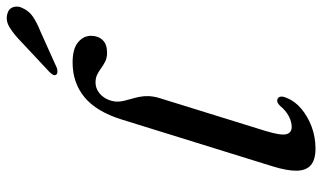

<svg xmlns="http://www.w3.org/2000/svg" viewBox="-215 -741 966 576"><g transform="rotate(-90 268.0 -453.0)"><path d="M368.5 -718.2Q409.7 -718.2 429.2 -701.8Q448.6 -685.5 448.6 -663Q448.6 -641.8 436 -628.3Q423.3 -614.8 398 -614.8Q383.1 -614.8 372.3 -620Q361.6 -625.2 352.2 -632.1Q342.9 -639 332.7 -644.2Q322.5 -649.4 308.6 -649.4Q293.5 -649.4 281 -641.1Q268.5 -632.8 260.7 -619Q253 -605.2 251.2 -588.3Q250.6 -576.9 253.2 -565.6Q255.7 -554.4 259.2 -542.7Q262.7 -531 265.4 -518Q268.1 -505.1 267.6 -489.8Q267 -474.6 261.5 -456.5L163.4 -140.3Q149 -92.9 153.4 -76.9Q157.8 -60.9 175.3 -60.9Q190.7 -60.9 207.5 -69.7Q224.2 -78.4 238.1 -95.4Q244.4 -101.8 249 -103.6Q253.6 -105.3 258.4 -103.7Q264.6 -101.7 266 -94.4Q267.3 -87 262 -75.3Q252.9 -51.8 230 -32.3Q207 -12.8 175.9 -1.1Q144.8 10.5 110.3 10.5Q77.2 10.5 60.9 -3.3Q44.6 -17 43.9 -45.4Q43.3 -73.7 56.7 -117.2L197.5 -571Q221.3 -647.4 264.7 -682.8Q308.1 -718.2 368.5 -718.2ZM429 -870.8Q452.8 -894.1 473 -906.7Q493.1 -919.3 513.1 -914.4Q530.3 -910.2 534.8 -895.7Q539.2 -881.1 530.7 -866.2Q522.1 -847.9 504.7 -836.4Q487.2 -824.9 461.7 -814.7L352.7 -765.7Q346.6 -763.4 340.2 -763.8Q333.7 -764.2 331.5 -768.2Q329 -772.9 332.4 -778.2Q335.7 -783.4 340.9 -788.4Z"/></g></svg>

Font: Fraunces
Style: Italic
Weight: 900
Italic angle: -16°
Version: Version 1.000;[0bf87f6ff]